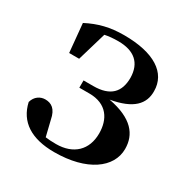

<svg xmlns="http://www.w3.org/2000/svg" viewBox="-135 -668 778 800"><g transform="rotate(30 253.5 -268.0)"><path d="M229 16C386 16 479 -53 479 -143C479 -212 438 -267 320 -289C425 -307 464 -351 463 -412C463 -500 383 -552 239 -552C172 -552 120 -539 64 -510L77 -373H125L166 -512C185 -516 206 -518 230 -518C307 -518 349 -482 350 -411C350 -342 314 -304 233 -304H186V-269H234C320 -269 353 -212 353 -145C353 -66 303 -17 219 -17C199 -17 183 -18 168 -20L150 -94C141 -142 117 -156 88 -156C65 -156 41 -142 33 -112C52 -27 119 16 229 16Z"/></g></svg>

Font: Noto Serif CJK HK
Style: Bold
Weight: 700
Designer: Ryoko NISHIZUKA 西塚涼子 (kana & ideographs); Frank Grießhammer (Latin, Greek & Cyrillic); Wenlong ZHANG 张文龙 (bopomofo); San
Foundry: Adobe
Version: Version 2.001;hotconv 1.1.0;makeotfexe 2.6.0